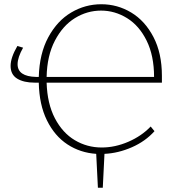

<svg xmlns="http://www.w3.org/2000/svg" viewBox="-20 -720 849 906"><path d="M744 -330H200Q203 -231 239 -162Q275 -93 333 -58.5Q391 -24 460 -24Q523 -24 585.5 -51Q648 -78 691 -123L709 -101Q666 -53 602 -25Q538 3 473 6L465 166H442L434 6Q359 1 298.5 -38.5Q238 -78 201.5 -152Q165 -226 163 -330H144Q92 -330 61 -349Q30 -368 30 -409Q30 -448 62 -503L89 -495Q63 -449 63 -417Q63 -359 151 -357H163Q166 -467 208 -544.5Q250 -622 316 -661Q382 -700 458 -700Q534 -700 599 -661Q664 -622 704 -545.5Q744 -469 744 -362ZM200 -357H707Q707 -457 672 -528Q637 -599 579.5 -634.5Q522 -670 457 -670Q391 -670 333.5 -634.5Q276 -599 239 -528Q202 -457 200 -357Z"/></svg>

Font: Bitter Pro ExtraLight
Style: Regular
Weight: 275
Designer: Sol Matas, and Bitter project Authors
Foundry: Sol Matas
Version: Version 1.010